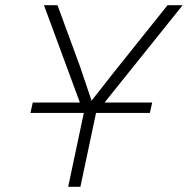

<svg xmlns="http://www.w3.org/2000/svg" viewBox="-20 -718 722 738"><path d="M106 -324H287L149 -698H201L287 -464L332 -331L420 -443L624 -698H682L382 -324H565L556 -284H350L349 -283L289 0H242L302 -283V-284H97Z"/></svg>

Font: Azeret Mono Thin
Style: Italic
Weight: 100
Italic angle: -12°
Designer: Martin Vácha
Foundry: Displaay
Version: Version 1.000; Glyphs 3.0.3, build 3074